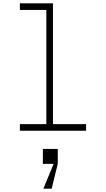

<svg xmlns="http://www.w3.org/2000/svg" viewBox="-20 -790 640 1160"><path d="M100 -730V-770H300V-40H500V0H100V-40H260V-730ZM329 110V200H239V110ZM242 350 304 200 315 190 329 200 292 350Z"/></svg>

Font: Fliege Mono Thin
Style: Regular
Weight: 100
Version: Version 0.020;Glyphs 3.3 (3306)